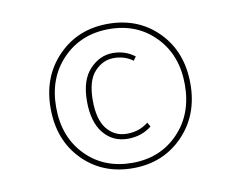

<svg xmlns="http://www.w3.org/2000/svg" viewBox="-67 -811 944 752"><g transform="rotate(-10 405.0 -435.0)"><path d="M405 -722Q526 -722 604.5 -642Q683 -562 683 -435Q683 -310 604 -229Q525 -148 405 -148Q284 -148 205.5 -228Q127 -308 127 -435Q127 -560 206 -641Q285 -722 405 -722ZM406 -701Q294 -701 221.5 -626.5Q149 -552 149 -435Q149 -317 221 -243Q293 -169 406 -169Q517 -169 589 -243.5Q661 -318 661 -435Q661 -553 589 -627Q517 -701 406 -701ZM404 -606Q454 -606 491 -577L480 -562Q448 -586 404 -586Q361 -586 328 -550.5Q295 -515 295 -437Q295 -360 325.5 -322.5Q356 -285 405 -285Q454 -285 490 -314L500 -297Q460 -265 405 -265Q345 -265 308.5 -310Q272 -355 272 -437Q272 -521 312 -563.5Q352 -606 404 -606Z"/></g></svg>

Font: FiraGO Thin
Style: Regular
Weight: 100
Designer: bBox Type
Foundry: bBox Type GmbH
Version: Version 1.001;PS 001.001;hotconv 1.0.88;makeotf.lib2.5.64775